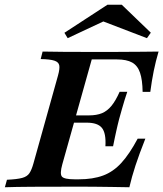

<svg xmlns="http://www.w3.org/2000/svg" viewBox="-37 -788 687 808"><path d="M-16.5 0 -7.7 -31.5Q35 -33.5 56 -39.2Q77.1 -44.8 86.7 -59Q96.3 -73.1 103.9 -100.8L207.1 -470.2Q215.2 -499.2 212.4 -513.1Q209.6 -527 191.6 -532.8Q173.6 -538.7 134.3 -539.5L142.3 -571Q177.1 -570.2 232.3 -569.8Q287.6 -569.4 363.8 -569.4Q398.6 -569.4 430.9 -569.4Q463.3 -569.4 495.7 -569.8Q528 -570.2 561.1 -570.2Q594.1 -570.2 630.3 -571Q618.2 -530.1 609.9 -489Q601.6 -447.9 595.5 -401.4H563.2Q562.5 -451.9 552.3 -481.9Q542.2 -511.9 519.1 -524.9Q495.9 -537.9 455.4 -537.9H349.1L225.2 -96.5Q214 -56.3 223.6 -44.9Q233.2 -33.4 277 -33.4H295Q353.9 -33.4 396.8 -49.3Q439.6 -65.1 473.8 -102.6Q508 -140.1 542.3 -204.3H574.6Q549 -139.7 533.2 -91.6Q517.5 -43.5 507.4 0Q468.4 -0.8 435.8 -1.2Q403.1 -1.6 374.4 -2Q345.8 -2.4 318.3 -2.4Q290.9 -2.4 261 -2.4Q168.8 -2.4 99.1 -2Q29.4 -1.6 -16.5 0ZM246.6 -271.8 255.5 -302.4H426.4L417.5 -271.8ZM406.6 -172.6Q409.8 -227.3 392.1 -249.5Q374.4 -271.8 327.9 -271.8L336.7 -302.4Q369.9 -302.4 392.2 -311.7Q414.5 -321 432.2 -342.6Q449.8 -364.2 466.4 -401.6H498.6Q493.7 -386 487.8 -368.5Q482 -351 476.6 -330.6Q471.2 -310.1 464.3 -286.7Q460.7 -273.1 457.9 -261Q455.1 -248.9 452.3 -236.4Q449.6 -224 446.3 -208.8Q443 -193.5 438.9 -172.6ZM247.8 -627.4 234.1 -650 415 -768H475.5L597.7 -650.4L581.4 -627.4L375.7 -706.2L427.6 -711.6Z"/></svg>

Font: Playfair 5pt SemiExpanded Light 12pt
Style: Italic
Weight: 300
Italic angle: -15.6°
Version: Version 2.000;gftools[0.9.28]